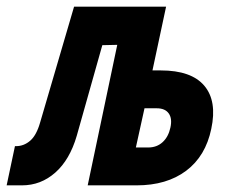

<svg xmlns="http://www.w3.org/2000/svg" viewBox="-67 -558 687 578"><path d="M-47 0 -22 -118H-19Q5 -118 24 -134.5Q43 -151 54 -190L156 -538H433L392 -346H417Q509 -346 548 -300Q587 -254 569 -170Q552 -88 493.5 -44Q435 0 344 0H197L286 -423L241 -422L164 -149Q143 -77 99.5 -38.5Q56 0 -1 0ZM342 -114H379Q405 -114 422.5 -130Q440 -146 446 -174Q452 -201 441 -216.5Q430 -232 405 -232H368Z"/></svg>

Font: Geist Mono ExtraBold
Style: Italic
Weight: 800
Italic angle: -12°
Monospace: yes
Designer: Basement.studio, Andrés Briganti, Mateo Zaragoza
Foundry: Basement.studio, Vercel, Andrés Briganti, Guido Ferreyra, Mateo Zaragoza
Version: Version 1.500; ttfautohint (v1.8.4.7-5d5b)